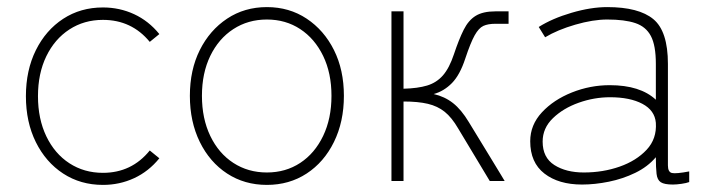

<svg xmlns="http://www.w3.org/2000/svg" viewBox="-20 -510 2002 541"><path d="M270 11Q207 11 158 -21Q109 -53 81 -109.5Q53 -166 53 -239Q53 -312 81 -368.5Q109 -425 158 -457Q207 -489 270 -489Q317 -489 358 -470Q399 -451 429 -414L402 -392Q351 -454 270 -454Q217 -454 175.5 -427Q134 -400 110.5 -351.5Q87 -303 87 -239Q87 -175 110.5 -126Q134 -77 175.5 -50Q217 -23 270 -23Q351 -23 402 -86L429 -64Q399 -27 358 -8Q317 11 270 11Z M732 11Q669 11 620 -21Q571 -53 543 -110Q515 -167 515 -240Q515 -313 543 -369Q571 -425 620 -457.5Q669 -490 732 -490Q795 -490 844 -457.5Q893 -425 921 -369Q949 -313 949 -240Q949 -167 921 -110Q893 -53 844 -21Q795 11 732 11ZM732 -24Q785 -24 826 -51Q867 -78 890.5 -127Q914 -176 914 -240Q914 -304 890.5 -352.5Q867 -401 826 -428Q785 -455 732 -455Q679 -455 637.5 -428Q596 -401 572.5 -352.5Q549 -304 549 -240Q549 -176 572.5 -127Q596 -78 637.5 -51Q679 -24 732 -24Z M1083 0V-478H1117V-260Q1157 -261 1183.5 -269Q1210 -277 1228 -297.5Q1246 -318 1259 -357Q1273 -399 1286.5 -426Q1300 -453 1320.5 -465.5Q1341 -478 1376 -478H1413V-443H1376Q1355 -443 1342 -437Q1329 -431 1317.5 -410.5Q1306 -390 1291 -345Q1276 -299 1253.5 -276Q1231 -253 1202 -245Q1233 -238 1256.5 -219.5Q1280 -201 1301 -166Q1340 -102 1362 -66Q1384 -30 1393 -15Q1402 0 1402 0H1360L1271 -148Q1253 -179 1233 -195Q1213 -211 1185.5 -217.5Q1158 -224 1117 -224V0Z M1620 10Q1554 10 1514 -21Q1474 -52 1474 -112Q1474 -158 1507 -193.5Q1540 -229 1591.5 -249.5Q1643 -270 1698 -270Q1784 -270 1828 -229V-330Q1828 -382 1814 -408.5Q1800 -435 1770 -445Q1740 -455 1691 -455Q1651 -455 1601 -440.5Q1551 -426 1516 -405L1498 -434Q1536 -458 1590.5 -474Q1645 -490 1691 -490Q1780 -490 1821 -456Q1862 -422 1862 -330V-44Q1862 -25 1873.5 -22.5Q1885 -20 1922 -27V3Q1914 6 1900 8Q1886 10 1876 10Q1852 10 1842 3.5Q1832 -3 1830 -20Q1828 -37 1828 -67Q1805 -40 1770 -23Q1735 -6 1695.5 2Q1656 10 1620 10ZM1625 -24Q1679 -24 1726 -40.5Q1773 -57 1802 -88Q1831 -119 1828 -164Q1825 -199 1790 -217.5Q1755 -236 1699 -236Q1654 -236 1610.5 -220.5Q1567 -205 1538 -177Q1509 -149 1509 -111Q1509 -66 1542 -45Q1575 -24 1625 -24Z"/></svg>

Font: Zen Kaku Gothic New Light
Style: Regular
Weight: 300
Designer: Yoshimichi Ohira
Foundry: Positype
Version: Version 1.002